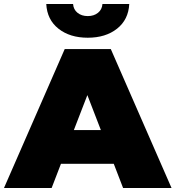

<svg xmlns="http://www.w3.org/2000/svg" viewBox="-39 -947 884 967"><path d="M-19 0 287 -700H519L825 0H581L534 -122H268L221 0ZM469 -292 401 -468 333 -292ZM403 -757Q313 -757 255.5 -802.5Q198 -848 194 -927H329Q331 -899 351.5 -882.5Q372 -866 403 -866Q434 -866 454.5 -882.5Q475 -899 477 -927H612Q608 -848 550.5 -802.5Q493 -757 403 -757Z"/></svg>

Font: Montserrat Thin Black
Style: Regular
Weight: 900
Version: Version 9.000